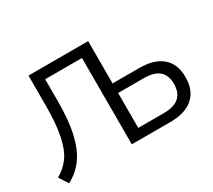

<svg xmlns="http://www.w3.org/2000/svg" viewBox="-137 -973 1376 1241"><g transform="rotate(-30 551.0 -352.0)"><path d="M180.9 -501.6V-718.8H626.3V-403H826.3Q936.5 -403 995.8 -351.9Q1055.1 -300.9 1055.1 -202.9Q1055.1 -104.2 995.5 -52.1Q935.9 0 825.7 0H537.1V-644.3H262.5V-480.5Q262.5 -335.9 239.7 -238.8Q217 -141.6 173 -81Q129 -20.4 60.4 15.5L16.5 -52Q73.4 -84.4 108.8 -134.1Q144.3 -183.8 162.6 -271.7Q180.9 -359.6 180.9 -501.6ZM968.6 -202.3Q968.6 -267.7 931.2 -299.6Q893.8 -331.5 817.5 -331.5H626.3V-71H817.5Q968.6 -71 968.6 -202.3Z"/></g></svg>

Font: Min Sans VF VF
Style: Regular
Weight: 400
Designer: Jinseong-Kim, NotoSansCJK, Nunito
Foundry: Jinseong-Kim
Version: Version 1.420;Glyphs 3.1.2 (3151)